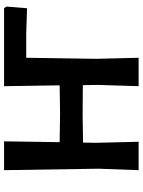

<svg xmlns="http://www.w3.org/2000/svg" viewBox="98 -782 684 919"><g transform="rotate(-90 439.5 -322.0)"><path d="M85 0 92 -192 85 -644H223L219 -378L356 -376L491 -378L487 -644H860L868 -633L860 -534L739 -538H623L618 -204L623 0H487L493 -192L492 -267L347 -268L217 -266L216 -204L221 0Z"/></g></svg>

Font: Alegreya Sans
Style: Bold
Weight: 700
Designer: Juan Pablo del Peral
Foundry: Huerta Tipografica
Version: Version 2.007